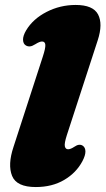

<svg xmlns="http://www.w3.org/2000/svg" viewBox="-20 -740 426 775"><path d="M374.5 -577.5 250 -195Q239 -161 241.8 -149.2Q244.5 -137.5 255 -137.5Q265 -137.5 280 -147.5Q300 -161.5 314.5 -151.5Q324.5 -144.5 324.8 -128.8Q325 -113 313 -90Q288 -42.5 239.2 -13.8Q190.5 15 124.5 15Q47 15 28.8 -30Q10.5 -75 34.5 -147L152.5 -510.5Q164 -545.5 163 -559Q162 -572.5 149.5 -572.5Q140 -572.5 122.5 -561.5Q110 -553.5 101 -552.8Q92 -552 84.5 -556.5Q73.5 -563 73 -579.2Q72.5 -595.5 85.5 -617.5Q113 -663.5 167.8 -691.8Q222.5 -720 285.5 -720Q355.5 -720 375.8 -681.8Q396 -643.5 374.5 -577.5Z"/></svg>

Font: Fraunces 9pt Soft Black
Style: Italic
Weight: 900
Italic angle: -16°
Version: Version 1.000;[b76b70a41]